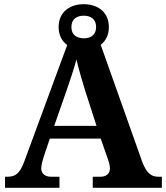

<svg xmlns="http://www.w3.org/2000/svg" viewBox="-20 -897 793 917"><path d="M4 0H264V-53H222C199 -53 177 -66 177 -92C177 -108 184 -133 189 -149L218 -235H461L496 -135C500 -124 505 -108 505 -92C505 -64 482 -53 462 -53H423V0H753V-53H736C703 -53 680 -69 659 -125L461 -683C485 -701 500 -730 500 -768C500 -839 447 -877 380 -877C313 -877 260 -839 260 -768C260 -729 276 -700 301 -682L96 -126C74 -66 52 -53 16 -53H4ZM380 -714C345 -715 321 -731 321 -768C321 -807 348 -822 380 -822C412 -822 439 -807 439 -768C439 -729 412 -714 380 -714ZM239 -296 298 -465C314 -511 334 -571 345 -613C356 -566 374 -505 388 -460L441 -296Z"/></svg>

Font: Noto Serif Telugu
Style: Bold
Weight: 700
Designer: Jelle Bosma - Monotype Design Team
Foundry: Monotype Imaging Inc.
Version: Version 2.005